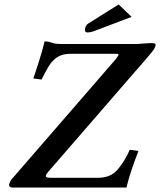

<svg xmlns="http://www.w3.org/2000/svg" viewBox="-20 -844 755 864"><path d="M514 -824 572 -768 419 -710Q402 -703 391.5 -700.5Q381 -698 374 -698Q362 -698 362 -710V-713Q363 -718 366.5 -726Q370 -734 377 -738ZM549 0H37Q20 0 21 -15Q23 -20 25.5 -26Q28 -32 33 -38L502 -579Q508 -587 512.5 -594.5Q517 -602 504 -602H298Q262 -602 239 -587.5Q216 -573 200 -547Q184 -521 167 -486L130 -491Q141 -522 156 -570Q171 -618 181 -658Q199 -657 206.5 -654Q214 -651 224 -648.5Q234 -646 257 -646H599Q622 -648 636.5 -649Q651 -650 660 -650Q674 -650 677.5 -647.5Q681 -645 680 -640Q679 -632 672.5 -622Q666 -612 648 -591L198 -72Q186 -58 186 -51Q186 -44 208 -44H422Q477 -44 508.5 -80Q540 -116 564 -170L603 -165Q588 -126 573.5 -84Q559 -42 549 0Z"/></svg>

Font: Libertinus Serif Semibold Italic
Style: Regular
Weight: 600
Italic angle: -11.5°
Designer: Philipp H. Poll, Khaled Hosny
Foundry: Caleb Maclennan
Version: Version 7.051;RELEASE